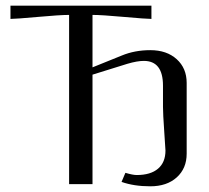

<svg xmlns="http://www.w3.org/2000/svg" viewBox="-20 -653 742 681"><path d="M490.2 -437Q466.8 -437 432.1 -426.8L308.1 -388.2V0H225.1V-600.1Q192.9 -600.1 114.3 -593Q35.6 -585.9 17.1 -585.9V-632.8H517.1V-585.9Q498.5 -585.9 419.4 -593Q340.3 -600.1 308.1 -600.1V-414.1L412.1 -456.1Q458 -475.1 513.2 -475.1Q571.3 -475.1 606.7 -443.1Q642.1 -411.1 642.1 -358.9V-107.9Q642.1 -55.7 606.9 -23.9Q571.8 7.8 513.2 7.8Q455.1 7.8 411.1 -7.8L424.8 -40Q451.2 -32.2 464.8 -32.2Q514.2 -32.2 540.5 -54.7Q566.9 -77.1 566.9 -119.1Q566.9 -124.5 562.5 -186.8Q558.1 -249 558.1 -273.9V-349.1Q558.1 -437 490.2 -437Z"/></svg>

Font: Resagokr
Style: Regular
Weight: 500
Designer: gluk
Foundry: gluk
Version: Version 0.95